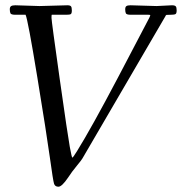

<svg xmlns="http://www.w3.org/2000/svg" viewBox="-20 -687 706 727"><path d="M573 -664.1 631.1 -667Q641.8 -667 645.4 -663.1Q648.9 -659.2 648.9 -647.7Q648.9 -636.2 644.5 -633.7Q640.1 -631.1 626.6 -631.1Q613 -631.1 610.6 -630.6Q607.7 -630.1 606 -625L292 -86.9Q288.3 -80.3 270.3 -58.6Q252.2 -36.9 238 -14.9Q214.4 20 201.3 20Q188.2 20 184.6 8.5Q180.9 -2.9 168.8 -90.7Q156.7 -178.5 121.2 -395.1Q85.7 -611.8 76.9 -631.1H38.1Q21.7 -631.1 19.4 -637Q17.1 -642.8 17.1 -651.7Q17.1 -660.6 22 -663.8Q26.9 -667 38.1 -667L129.9 -664.1L235.1 -667Q245.6 -667 248.8 -663Q252 -658.9 252 -647.5Q252 -636 247.9 -633.5Q243.9 -631.1 231 -631.1H176Q175 -631.1 175 -619.5Q175 -607.9 205.9 -389.5Q236.8 -171.1 244.3 -130.6Q251.7 -90.1 254 -90.1Q256.3 -90.1 271.5 -114.5Q325.9 -202.1 427 -394L544.9 -618.9Q545.7 -620.8 546.9 -623Q549.1 -627.7 549.1 -629.4Q549.1 -631.1 542 -631.1H475.1Q458.7 -631.1 456.4 -637Q454.1 -642.8 454.1 -651.7Q454.1 -660.6 458.5 -663.8Q462.9 -667 474.1 -667Z"/></svg>

Font: Fanwood Text
Style: Italic
Weight: 400
Italic angle: -9°
Version: Version 1.101